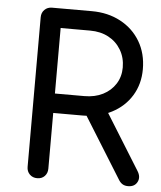

<svg xmlns="http://www.w3.org/2000/svg" viewBox="-55 -829 736 876"><g transform="rotate(5 313.5 -390.5)"><path d="M148 0Q127 0 113.5 -13.5Q100 -27 100 -48V-733Q100 -754 113.5 -767.5Q127 -781 148 -781H330Q404 -781 462 -750Q520 -719 552.5 -664Q585 -609 585 -537Q585 -469 552.5 -416Q520 -363 462 -333Q404 -303 330 -303H195V-48Q195 -27 182 -13.5Q169 0 148 0ZM564 0Q550 0 540 -5.5Q530 -11 522 -23L338 -319L432 -345L601 -73Q618 -46 606 -23Q594 0 564 0ZM195 -392H330Q378 -392 414.5 -410.5Q451 -429 472 -462Q493 -495 493 -537Q493 -582 472 -617.5Q451 -653 414.5 -672.5Q378 -692 330 -692H195Z"/></g></svg>

Font: Comfortaa SemiBold
Style: Regular
Weight: 600
Designer: Johan Aakerlund
Foundry: Johan Aakerlund
Version: Version 3.104; ttfautohint (v1.8.1.43-b0c9)